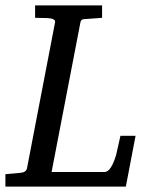

<svg xmlns="http://www.w3.org/2000/svg" viewBox="-48 -691 566 711"><path d="M454 -188 418 0H-28V-46L28 -51Q49 -53 52 -68L156 -609Q158 -622 129 -624Q106 -624 82 -625V-671H330V-625L262 -620Q252 -619 250 -609L143 -54H339Q363 -54 382 -117Q390 -153 398 -188Z"/></svg>

Font: Apparatus SIL
Style: Italic
Weight: 400
Italic angle: -11°
Version: Version 1.0